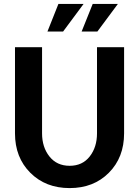

<svg xmlns="http://www.w3.org/2000/svg" viewBox="-20 -940 707 976"><path d="M56.2 -262.2V-700.2H193.8V-262.2Q193.8 -191.9 231.4 -144.5Q269 -97.2 334 -97.2Q398.9 -97.2 436 -144.5Q473.1 -191.9 473.1 -262.2V-700.2H610.8V-262.2Q610.8 -139.6 533.4 -61.8Q456.1 16.1 334 16.1Q211.9 16.1 134 -61.8Q56.2 -139.6 56.2 -262.2ZM221.2 -779.8 276.9 -919.9H404.8L300.8 -779.8ZM395 -779.8 451.2 -919.9H579.1L475.1 -779.8Z"/></svg>

Font: Uncut Sans
Style: Bold
Weight: 700
Designer: Kasper Nordkvist
Foundry: UNCUT.wtf
Version: Version 1.304;Glyphs 3.2 (3246)